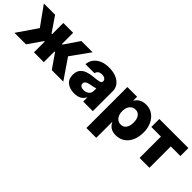

<svg xmlns="http://www.w3.org/2000/svg" viewBox="88 -1354 2385 2385"><g transform="rotate(45 1281.0 -161.5)"><path d="M9.8 0 190.9 -264.2 10.3 -515.6H207.5L341.8 -319.3H352.1V-515.6H524.9V-319.3H535.2L669.4 -515.6H866.7L686.5 -264.2L867.2 0H665L534.7 -187.5H524.9V0H352.1V-187.5H342.3L211.9 0Z M1065.9 8.8Q988.3 8.8 938.7 -29.1Q889.2 -66.9 889.2 -143.6Q889.2 -201.7 916.3 -235.6Q943.4 -269.5 988.8 -285.9Q1034.2 -302.2 1088.9 -306.6Q1158.2 -312 1186.5 -320.6Q1214.8 -329.1 1214.8 -352.1V-354.5Q1214.8 -376.5 1196 -390.1Q1177.2 -403.8 1145 -403.8Q1111.3 -403.8 1091.3 -388.9Q1071.3 -374 1068.4 -348.1H908.7Q911.6 -396.5 939.5 -437Q967.3 -477.5 1019.5 -502.2Q1071.8 -526.9 1148.4 -526.9Q1222.2 -526.9 1275.4 -503.9Q1328.6 -481 1357.2 -441.7Q1385.7 -402.3 1385.7 -354V0H1217.3V-72.3H1215.3Q1191.9 -29.8 1155.8 -10.5Q1119.6 8.8 1065.9 8.8ZM1119.1 -103Q1159.2 -103 1187.7 -125.2Q1216.3 -147.5 1216.3 -185.1V-231Q1202.6 -225.1 1180.2 -220.2Q1157.7 -215.3 1127 -210Q1094.2 -204.6 1073.2 -190.7Q1052.2 -176.8 1052.2 -152.3Q1052.2 -128.9 1070.8 -116Q1089.4 -103 1119.1 -103Z M1477.5 204.1V-515.6H1648.4V-448.7H1650.9Q1697.3 -526.9 1798.8 -526.9Q1863.8 -526.9 1913.6 -492.7Q1963.4 -458.5 1991.7 -397.9Q2020 -337.4 2020 -258.8Q2020 -177.2 1992.4 -116.5Q1964.8 -55.7 1914.8 -22.2Q1864.7 11.2 1796.9 11.2Q1692.4 11.2 1652.3 -76.7H1650.4V204.1ZM1748 -126.5Q1793.5 -126.5 1819.3 -161.6Q1845.2 -196.8 1845.2 -258.8Q1845.2 -319.8 1819.3 -355Q1793.5 -390.1 1748 -390.1Q1701.7 -390.1 1672.6 -354.2Q1643.6 -318.4 1643.6 -258.8Q1643.6 -198.2 1672.6 -162.4Q1701.7 -126.5 1748 -126.5Z M2207.5 0V-375H2038.6V-515.6H2549.3V-375H2380.4V0Z"/></g></svg>

Font: Inter Display Extra Bold
Style: Regular
Weight: 800
Designer: Rasmus Andersson
Foundry: rsms
Version: Version 4.000;git-4fc901f